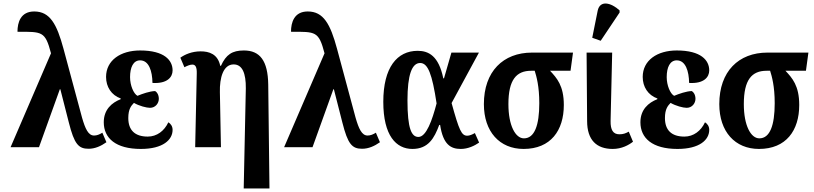

<svg xmlns="http://www.w3.org/2000/svg" viewBox="-20 -834 4613 1088"><path d="M40 0H201L319 -328H322L370 -140C401 -17 425 9 482 9C518 9 552 -6 583 -28L560 -82C544 -72 529 -66 513 -66C480 -66 463 -105 445 -167L340 -557C302 -698 263 -769 174 -769C97 -769 79 -707 79 -654C219 -654 236 -658 269 -532Z M778 10C904 10 958 -42 958 -98C958 -119 947 -133 934 -141C911 -92 869 -60 817 -60C744 -60 707 -97 707 -165C707 -217 724 -235 739 -251C768 -234 810 -223 830 -223C861 -223 880 -249 880 -274C880 -297 869 -313 859 -318C828 -317 788 -303 759 -291C737 -303 717 -350 717 -397C717 -452 735 -492 774 -492C824 -492 843 -431 844 -364C928 -359 958 -397 958 -435C958 -492 912 -548 774 -548C663 -548 581 -492 581 -398C581 -342 611 -295 664 -276V-272C613 -252 568 -213 568 -141C568 -51 636 10 778 10Z M1361 234H1507L1500 -355C1498 -490 1453 -548 1362 -548C1296 -548 1261 -525 1232 -461H1228C1214 -528 1165 -543 1117 -543C1067 -543 1027 -525 1002 -507L1025 -453C1042 -462 1058 -468 1070 -468C1087 -468 1096 -455 1095 -418L1086 0H1232L1226 -312C1224 -393 1245 -469 1304 -469C1353 -469 1374 -419 1373 -333Z M1590 0H1751L1869 -328H1872L1920 -140C1951 -17 1975 9 2032 9C2068 9 2102 -6 2133 -28L2110 -82C2094 -72 2079 -66 2063 -66C2030 -66 2013 -105 1995 -167L1890 -557C1852 -698 1813 -769 1724 -769C1647 -769 1629 -707 1629 -654C1769 -654 1786 -658 1819 -532Z M2317 10C2407 10 2441 -51 2469 -126H2474C2491 -14 2535 10 2591 10C2632 10 2669 -8 2695 -26L2671 -80C2657 -72 2641 -65 2628 -65C2595 -65 2582 -95 2539 -250L2694 -536H2538L2496 -390H2492C2466 -517 2409 -546 2347 -546C2230 -546 2152 -452 2152 -257C2152 -65 2225 10 2317 10ZM2351 -58C2312 -58 2289 -104 2289 -265C2289 -410 2314 -477 2361 -477C2405 -477 2429 -414 2454 -248C2429 -153 2396 -58 2351 -58Z M2947 10C3101 10 3175 -95 3175 -239C3175 -349 3135 -392 3097 -433H3213L3227 -536H2995C2831 -536 2722 -429 2722 -244C2722 -88 2811 10 2947 10ZM2949 -50C2901 -50 2861 -122 2861 -244C2861 -382 2906 -433 2990 -433H3010C3020 -401 3036 -346 3036 -249C3036 -124 3009 -50 2949 -50Z M3384 -603 3491 -763V-775C3442 -820 3380 -834 3367 -774L3336 -620ZM3452 10C3503 10 3543 -12 3567 -31L3543 -88C3525 -78 3511 -73 3490 -73C3454 -73 3439 -98 3440 -149L3449 -536H3304L3307 -148C3307 -40 3361 10 3452 10Z M3819 10C3945 10 3999 -42 3999 -98C3999 -119 3988 -133 3975 -141C3952 -92 3910 -60 3858 -60C3785 -60 3748 -97 3748 -165C3748 -217 3765 -235 3780 -251C3809 -234 3851 -223 3871 -223C3902 -223 3921 -249 3921 -274C3921 -297 3910 -313 3900 -318C3869 -317 3829 -303 3800 -291C3778 -303 3758 -350 3758 -397C3758 -452 3776 -492 3815 -492C3865 -492 3884 -431 3885 -364C3969 -359 3999 -397 3999 -435C3999 -492 3953 -548 3815 -548C3704 -548 3622 -492 3622 -398C3622 -342 3652 -295 3705 -276V-272C3654 -252 3609 -213 3609 -141C3609 -51 3677 10 3819 10Z M4281 10C4435 10 4509 -95 4509 -239C4509 -349 4469 -392 4431 -433H4547L4561 -536H4329C4165 -536 4056 -429 4056 -244C4056 -88 4145 10 4281 10ZM4283 -50C4235 -50 4195 -122 4195 -244C4195 -382 4240 -433 4324 -433H4344C4354 -401 4370 -346 4370 -249C4370 -124 4343 -50 4283 -50Z"/></svg>

Font: Noto Serif Condensed
Style: Bold
Weight: 700
Width: 3
Designer: Monotype Design Team
Foundry: Monotype Imaging Inc.
Version: Version 2.015